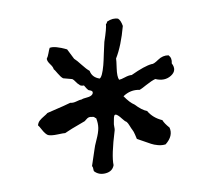

<svg xmlns="http://www.w3.org/2000/svg" viewBox="-35 -742 439 395"><g transform="rotate(5 184.5 -544.5)"><path d="M111 -573H92Q87 -575 80 -582Q73 -589 71 -590Q70 -594 63 -599.5Q56 -605 55 -610Q57 -615 57.5 -622Q58 -629 59 -633Q69 -638 95 -633Q98 -630 111 -615Q117 -612 127.5 -604Q138 -596 145 -593Q151 -580 167 -579Q172 -583 172 -607Q172 -615 171 -631.5Q170 -648 170 -655Q172 -683 170 -692Q172 -693 172 -697Q183 -706 194 -705Q200 -702 205 -691Q205 -650 197 -623Q198 -620 200 -603Q202 -586 207 -580Q211 -581 218.5 -586Q226 -591 232 -592Q257 -613 271 -618Q275 -618 283.5 -628Q292 -638 304 -639Q312 -634 312 -623Q324 -610 312.5 -597.5Q301 -585 281 -588Q274 -584 263.5 -574Q253 -564 251 -563Q232 -562 219 -547Q233 -535 243 -532Q259 -522 270 -521Q283 -508 303 -505Q307 -499 319 -491Q328 -475 314 -456Q307 -453 298.5 -453Q290 -453 284 -454.5Q278 -456 268 -458.5Q258 -461 254 -462Q253 -464 249.5 -470.5Q246 -477 243 -480Q241 -482 237 -487.5Q233 -493 230 -495Q226 -496 219 -501.5Q212 -507 207 -508Q204 -508 203.5 -505Q203 -502 203.5 -497.5Q204 -493 204 -491Q204 -488 205.5 -483Q207 -478 207 -476Q205 -423 211 -404Q210 -391 196.5 -386Q183 -381 172 -388Q171 -389 170 -393Q169 -397 167 -398L169 -432Q169 -439 171.5 -453.5Q174 -468 173 -477.5Q172 -487 167 -497Q166 -497 163.5 -498.5Q161 -500 158 -499Q154 -499 151.5 -497.5Q149 -496 147 -493Q145 -490 144 -489Q114 -468 106 -461Q104 -461 91 -457Q78 -453 71 -454Q65 -456 58 -463.5Q51 -471 49 -472Q49 -478 52 -482.5Q55 -487 59.5 -491.5Q64 -496 66 -499Q105 -520 111 -524Q117 -524 123.5 -528Q130 -532 134 -533Q136 -535 144.5 -538Q153 -541 155 -546Q156 -550 154 -551.5Q152 -553 149 -553Q146 -553 145 -554Q143 -555 136 -562Q129 -560 126 -563Q123 -564 118.5 -568Q114 -572 111 -573Z"/></g></svg>

Font: FuturaRenner Light
Style: Regular
Weight: 300
Designer: BSozoo
Foundry: BSozoo
Version: Version 1.001;PS 001.001;hotconv 1.0.70;makeotf.lib2.5.58329